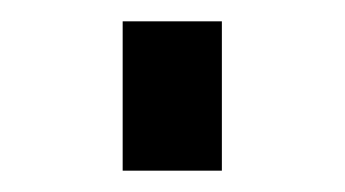

<svg xmlns="http://www.w3.org/2000/svg" viewBox="-20 -380 323 180"><path d="M95 -220V-360H188V-220Z"/></svg>

Font: M PLUS 1p
Style: Regular
Weight: 400
Version: Version 1.062